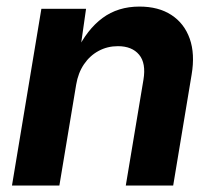

<svg xmlns="http://www.w3.org/2000/svg" viewBox="-20 -573 663 593"><path d="M215.2 -311.3 163.4 0H17L107.8 -545.9H245.8L226.4 -409.6L216.4 -414.4Q248.8 -482 296.6 -517.4Q344.4 -552.7 410.7 -552.7Q469.5 -552.7 509.3 -526.8Q549.2 -500.8 565.9 -453.7Q582.7 -406.5 571.8 -342.4L514.9 0H368.5L423 -326.5Q431.6 -377.8 409.6 -404.1Q387.6 -430.4 344.2 -430.4Q311.6 -430.4 284.5 -415.7Q257.4 -401.1 239.3 -374.4Q221.2 -347.6 215.2 -311.3Z"/></svg>

Font: Inter
Style: Italic
Weight: 400
Italic angle: -9.3988°
Designer: Rasmus Andersson
Foundry: rsms
Version: Version 4.001;git-66647c0bb